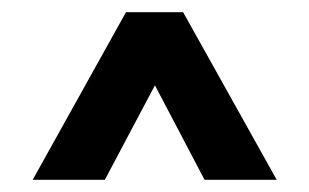

<svg xmlns="http://www.w3.org/2000/svg" viewBox="-20 -746 506 314"><path d="M314.5 -452 205 -660.5H262L151.5 -452H33.5L186 -726H279.5L432.5 -452Z"/></svg>

Font: Marine Company Thin
Style: Regular
Weight: 100
Designer: Rodrigo Fuenzalida
Foundry: fragTYPE
Version: Version 1.000